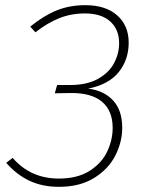

<svg xmlns="http://www.w3.org/2000/svg" viewBox="-20 -713 559 743"><path d="M478 -548Q478 -482 439.5 -434Q401 -386 321 -370Q381 -363 417 -325Q453 -287 453 -218Q453 -164 426.5 -111.5Q400 -59 344.5 -24.5Q289 10 208 10Q144 10 94 -13.5Q44 -37 4 -83L29 -102Q98 -22 208 -22Q280 -22 327 -52Q374 -82 395 -127Q416 -172 416 -218Q416 -285 374.5 -319.5Q333 -354 253 -353L192 -352L201 -384H251Q317 -384 359.5 -408Q402 -432 421.5 -469Q441 -506 441 -546Q441 -599 406.5 -630Q372 -661 309 -661Q255 -661 209 -642.5Q163 -624 117 -588L97 -610Q150 -653 200 -673Q250 -693 310 -693Q389 -693 433.5 -653.5Q478 -614 478 -548Z"/></svg>

Font: FiraGO UltraLight
Style: Italic
Weight: 200
Italic angle: -8°
Designer: bBox Type GmbH
Foundry: bBox Type GmbH
Version: Version 1.001